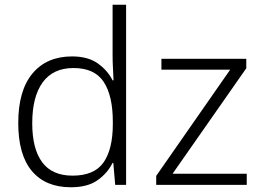

<svg xmlns="http://www.w3.org/2000/svg" viewBox="-20 -780 1102 810"><path d="M279 10Q172 10 114.5 -58.5Q57 -127 57 -261Q57 -398 117 -470Q177 -542 284 -542Q351 -542 392.5 -512.5Q434 -483 455 -441H459Q458 -464 456.5 -492.5Q455 -521 455 -545V-760H512V0H466L458 -93H455Q434 -50 392 -20Q350 10 279 10ZM286 -39Q378 -39 417 -95Q456 -151 456 -257V-266Q456 -376 417.5 -434.5Q379 -493 290 -493Q204 -493 160 -432.5Q116 -372 116 -260Q116 -152 158 -95.5Q200 -39 286 -39ZM1021 0H639V-38L951 -486H661V-532H1019V-492L708 -47H1021Z"/></svg>

Font: RS Noto Sans Light
Style: Regular
Weight: 300
Designer: Monotype Design Team
Foundry: Monotype Imaging Inc.
Version: Version 3.10